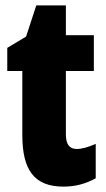

<svg xmlns="http://www.w3.org/2000/svg" viewBox="-20 -684 394 714"><path d="M265 -130C238 -130 225 -148 225 -184V-420H329V-553H225V-664H115L77 -548L7 -506V-420H63V-182C63 -52 107 10 216 10C261 10 300 -1 336 -21V-149C309 -137 285 -130 265 -130Z"/></svg>

Font: Noto Sans Telugu ExtraCondensed Black
Style: Regular
Weight: 900
Width: 2
Designer: Jelle Bosma - Monotype Design Team
Foundry: Monotype Imaging Inc.
Version: Version 2.005